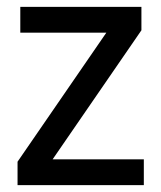

<svg xmlns="http://www.w3.org/2000/svg" viewBox="-20 -538 469 558"><path d="M31 0V-68L289 -443H39V-518H391V-450L133 -75H398V0Z"/></svg>

Font: IBM Plex Sans Cond Text
Style: Regular
Weight: 450
Width: 3
Designer: Mike Abbink, Paul van der Laan, Pieter van Rosmalen
Foundry: Bold Monday
Version: Version 1.3